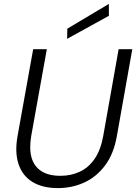

<svg xmlns="http://www.w3.org/2000/svg" viewBox="-20 -952 698 984"><path d="M277 12Q198 12 146.5 -19.5Q95 -51 75 -111Q55 -171 70 -255L150 -700H220L140 -255Q129 -190 141.5 -145Q154 -100 191 -75.5Q228 -51 290 -51Q344 -51 389 -72Q434 -93 465 -138Q496 -183 509 -255L588 -700H658L579 -255Q563 -163 518 -103.5Q473 -44 410.5 -16Q348 12 277 12ZM324 -753 325 -805 538 -932V-871Z"/></svg>

Font: DM Sans 17pt Light
Style: Italic
Weight: 300
Italic angle: -10°
Version: Version 4.004;gftools[0.9.30]